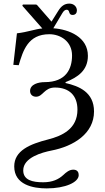

<svg xmlns="http://www.w3.org/2000/svg" viewBox="-20 -814 582 1066"><path d="M54 -454 84 -452C108 -533 135 -624 254 -624C316 -624 380 -584 380 -506C380 -432 347 -358 228 -358C193 -358 147 -346 147 -309C147 -289 161 -277 180 -277C219 -277 225 -328 285 -328C364 -328 410 -284 410 -205C410 -99 326 -60 248 -40C146 -14 59 22 59 110C59 212 163 232 239 232C343 232 417 198 417 158C417 144 411 128 387 128C365 128 348 142 331 158C305 182 271 198 220 198C160 198 109 186 109 132C109 60 215 32 265 22C390 -2 502 -73 502 -195C502 -302 419 -336 344 -353V-358C413 -385 468 -424 468 -504C468 -608 364 -651 276 -657L326 -741C333 -753 341 -760 350 -760C359 -760 362 -754 364 -747C367 -736 372 -731 383 -731C399 -731 407 -742 407 -756C407 -776 391 -794 365 -794C339 -794 320 -781 303 -753L266 -694L185 -787L179 -789H107L104 -782L215 -656C176 -653 135 -636 74 -629Z"/></svg>

Font: Libertinus Serif
Style: Regular
Weight: 400
Designer: Philipp H. Poll, Khaled Hosny
Foundry: Caleb Maclennan
Version: Version 7.050;RELEASE